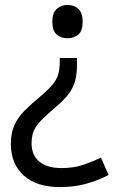

<svg xmlns="http://www.w3.org/2000/svg" viewBox="-20 -566 474 778"><path d="M292 -304Q292 -267 284.5 -239Q277 -211 259 -186.5Q241 -162 208 -134Q170 -102 148 -79.5Q126 -57 117 -36Q108 -15 108 15Q108 63 139.5 89Q171 115 229 115Q279 115 317 102Q355 89 389 73L420 143Q380 164 331.5 178Q283 192 223 192Q128 192 76 145Q24 98 24 17Q24 -28 38.5 -59.5Q53 -91 79.5 -117.5Q106 -144 142 -174Q176 -203 193 -223.5Q210 -244 216 -265Q222 -286 222 -314V-331H292ZM315 -478Q315 -441 297.5 -426Q280 -411 253 -411Q228 -411 210 -426Q192 -441 192 -478Q192 -514 210 -530Q228 -546 253 -546Q280 -546 297.5 -530Q315 -514 315 -478Z"/></svg>

Font: Noto Sans Lydian
Style: Regular
Weight: 400
Designer: Monotype Design Team
Foundry: Monotype Imaging Inc.
Version: Version 2.002; ttfautohint (v1.8.4.7-5d5b)